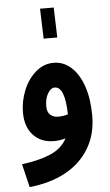

<svg xmlns="http://www.w3.org/2000/svg" viewBox="-61 -725 571 994"><g transform="rotate(-5 225.0 -227.5)"><path d="M407 -110Q407 -12 362 61.5Q317 135 237 177.5Q157 220 52 230L23 109Q115 97 173.5 71.5Q232 46 259 -5Q231 4 198 4Q132 4 91.5 -39Q51 -82 51 -157Q51 -216 74 -272.5Q97 -329 138.5 -364.5Q180 -400 231 -400Q283 -400 323 -363.5Q363 -327 385 -261.5Q407 -196 407 -110ZM232 -120Q259 -120 282 -128Q279 -272 226 -272Q205 -272 189.5 -245Q174 -218 174 -180Q174 -149 190 -134.5Q206 -120 232 -120ZM186 -685H257L262 -529H191Z"/></g></svg>

Font: Noto Sans Arabic Cond
Style: Bold
Weight: 700
Width: 3
Designer: Nadine Chahine
Foundry: Monotype Imaging Inc.
Version: Version 1.001